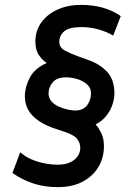

<svg xmlns="http://www.w3.org/2000/svg" viewBox="-20 -755 539 787"><path d="M216 12Q161 12 115 -3.5Q69 -19 31 -46L63 -131Q83 -113 108.5 -102Q134 -91 162.5 -85.5Q191 -80 216 -80Q260 -80 284.5 -100Q309 -120 309 -150Q309 -168 297.5 -184Q286 -200 250 -213L199 -230Q143 -250 112.5 -282Q82 -314 82 -361Q82 -398 102 -436.5Q122 -475 172 -497Q156 -506 140.5 -527.5Q125 -549 125 -585Q125 -629 149.5 -663Q174 -697 216.5 -716Q259 -735 312 -735Q362 -735 403 -723Q444 -711 475 -689L444 -609Q420 -624 385 -634Q350 -644 314 -644Q263 -644 243 -626.5Q223 -609 223 -583Q223 -560 246.5 -547.5Q270 -535 298 -525L342 -509Q389 -493 419 -460.5Q449 -428 449 -372Q449 -351 441 -326.5Q433 -302 416 -280.5Q399 -259 372 -245Q383 -233 394.5 -211Q406 -189 406 -155Q406 -109 384 -71.5Q362 -34 320 -11Q278 12 216 12ZM287 -302Q321 -302 337 -323.5Q353 -345 353 -372Q353 -396 335.5 -410.5Q318 -425 294.5 -431.5Q271 -438 251 -438Q213 -438 196 -417.5Q179 -397 179 -372Q179 -353 191 -339.5Q203 -326 221 -318Q239 -310 257.5 -306Q276 -302 287 -302Z"/></svg>

Font: Finlandica Medium
Style: Italic
Weight: 500
Italic angle: -8°
Designer: Niklas Ekholm, Juho Hiilivirta, Jaakko Suomalainen
Foundry: Helsinki Type Studio
Version: Version 1.063